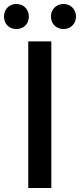

<svg xmlns="http://www.w3.org/2000/svg" viewBox="-45 -945 402 965"><path d="M97 0H213V-737H97ZM37 -799C74 -799 100 -825 100 -862C100 -898 74 -925 37 -925C1 -925 -25 -898 -25 -862C-25 -825 1 -799 37 -799ZM274 -799C310 -799 337 -825 337 -862C337 -898 310 -925 274 -925C238 -925 211 -898 211 -862C211 -825 238 -799 274 -799Z"/></svg>

Font: Noto Sans CJK HK Medium
Style: Regular
Weight: 500
Designer: Ryoko NISHIZUKA 西塚涼子 (kana, bopomofo & ideographs); Paul D. Hunt (Latin, Greek & Cyrillic); Sandoll Communications 산돌커뮤니
Foundry: Adobe
Version: Version 2.004;hotconv 1.0.118;makeotfexe 2.5.65603